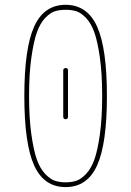

<svg xmlns="http://www.w3.org/2000/svg" viewBox="-20 -760 540 790"><path d="M240.2 -280.3V-469.7Q240.2 -479.5 250 -480Q259.8 -480.5 259.8 -469.7V-280.3Q259.8 -269.5 250 -269.5Q240.2 -269.5 240.2 -280.3ZM294.9 -713.4Q275.4 -719.7 250 -719.7Q224.6 -719.7 205.1 -713.4Q185.5 -707 165 -685.1Q144.5 -663.1 131.3 -625.5Q118.2 -587.9 108.9 -522Q99.6 -456.1 99.6 -365.2Q99.6 -274.4 108.9 -208Q118.2 -141.6 131.3 -104.5Q144.5 -67.4 165 -45.4Q185.5 -23.4 205.1 -16.6Q224.6 -9.8 250 -9.8Q275.4 -9.8 294.9 -16.6Q314.5 -23.4 335 -45.4Q355.5 -67.4 368.7 -104.5Q381.8 -141.6 391.1 -208Q400.4 -274.4 400.4 -365.2Q400.4 -456.1 391.1 -522Q381.8 -587.9 368.7 -625.5Q355.5 -663.1 335 -685.1Q314.5 -707 294.9 -713.4ZM379.4 -79.1Q338.9 9.8 250 9.8Q161.1 9.8 120.6 -79.1Q80.1 -168 80.1 -364.7Q80.1 -561.5 120.6 -650.9Q161.1 -740.2 250 -740.2Q338.9 -740.2 379.4 -650.9Q419.9 -561.5 419.9 -364.7Q419.9 -168 379.4 -79.1Z"/></svg>

Font: Rounded-X Mgen+ 2m thin
Style: Regular
Weight: 100
Designer: [Source Han Sans]
Ryoko NISHIZUKA  (kana & ideographs); Paul D. Hunt (Latin, Greek & Cyrillic); Wenlong ZHANG  (bopomofo
Version: Version 1.059.20150602